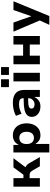

<svg xmlns="http://www.w3.org/2000/svg" viewBox="1328 -2107 959 3655"><g transform="rotate(-90 1807.5 -279.5)"><path d="M81 0V-503H244V-313H309L449 -503H623L431 -246L415 -281Q442 -278 462 -268.5Q482 -259 499 -241Q516 -223 532 -196L645 0H470L388 -142Q377 -160 366 -171.5Q355 -183 340 -189Q325 -195 304 -195H244V0Z M732 180V-504H876V-407H881Q906 -460 951.5 -487Q997 -514 1058 -514Q1129 -514 1180.5 -480.5Q1232 -447 1259.5 -388Q1287 -329 1287 -252Q1287 -178 1260.5 -118.5Q1234 -59 1183.5 -24Q1133 11 1059 11Q1001 11 961 -15Q921 -41 899 -81H895V180ZM1010 -113Q1065 -113 1095.5 -150Q1126 -187 1126 -253Q1126 -319 1096 -355Q1066 -391 1010 -391Q954 -391 923.5 -355Q893 -319 893 -253Q893 -187 924 -150Q955 -113 1010 -113Z M1607 11Q1551 11 1506 -10.5Q1461 -32 1435.5 -69Q1410 -106 1410 -153Q1410 -206 1442 -240.5Q1474 -275 1542 -291.5Q1610 -308 1717 -308H1786V-223H1726Q1686 -223 1656.5 -220Q1627 -217 1607.5 -210Q1588 -203 1578 -191Q1568 -179 1568 -160Q1568 -131 1590.5 -116Q1613 -101 1650 -101Q1681 -101 1707 -116Q1733 -131 1749 -156Q1765 -181 1765 -213V-317Q1765 -363 1736.5 -380Q1708 -397 1650 -397Q1610 -397 1565.5 -386Q1521 -375 1470 -349L1430 -455Q1467 -475 1507.5 -488Q1548 -501 1591.5 -507.5Q1635 -514 1680 -514Q1755 -514 1809.5 -491.5Q1864 -469 1893.5 -421Q1923 -373 1923 -295V0H1790V-99H1785Q1770 -67 1745.5 -42Q1721 -17 1687.5 -3Q1654 11 1607 11Z M2086 0V-503H2249V0ZM2208 -589V-739H2358V-589ZM1976 -589V-739H2126V-589Z M2412 0V-503H2575V-319H2787V-503H2950V0H2787V-192H2575V0Z M3162 180 3267 -49V49L3033 -503H3206L3326 -162L3444 -503H3611L3330 180Z"/></g></svg>

Font: Nunito Sans 7pt ExtraBold
Style: Regular
Weight: 800
Designer: Vernon Adams
Foundry: Vernon Adams
Version: Version 3.101;gftools[0.9.27]